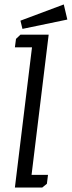

<svg xmlns="http://www.w3.org/2000/svg" viewBox="-20 -844 323 864"><path d="M283 -756 81 -714 72 -751 267 -824ZM52 -669 72 -688H199L122 -57H196L191 -17L170 0H47L124 -631H47Z"/></svg>

Font: Zilla Slab
Style: Italic
Weight: 400
Italic angle: -6°
Designer: Typotheque.com
Foundry: Typotheque type foundry
Version: Version 1.1; 2017; ttfautohint (v1.6)